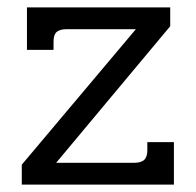

<svg xmlns="http://www.w3.org/2000/svg" viewBox="-20 -500 530 520"><path d="M39 -54 348 -421H162Q142 -421 133.5 -413.5Q125 -406 125 -387V-365H53V-480H441V-429L132 -59H342Q362 -59 370.5 -67Q379 -75 379 -93V-115H451V0H39Z"/></svg>

Font: Pridi Light
Style: Regular
Weight: 300
Version: Version 1.002